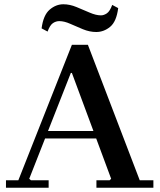

<svg xmlns="http://www.w3.org/2000/svg" viewBox="-20 -880 749 900"><path d="M8 0V-35H66L317 -670H392L635 -35H699V0H432V-35H494L501 -42L317 -538H312L117 -42L125 -35H208V0ZM172 -231V-266H483V-231ZM506 -857 534 -842Q526 -779 496.5 -754.5Q467 -730 431 -730Q400 -730 368.5 -743Q337 -756 309 -768.5Q281 -781 258 -781Q242 -781 228 -771.5Q214 -762 203 -732L175 -747Q183 -809 212.5 -834.5Q242 -860 277 -860Q307 -860 338.5 -847Q370 -834 400 -821Q430 -808 453 -808Q467 -808 481 -817.5Q495 -827 506 -857Z"/></svg>

Font: Brygada 1918 SemiBold
Style: Regular
Weight: 600
Designer: Mateusz Machalski | Borys Kosmynka | Przemek Hoffer
Foundry: NIEPODLEGLA 2018
Version: Version 3.006